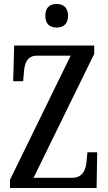

<svg xmlns="http://www.w3.org/2000/svg" viewBox="-20 -942 541 962"><path d="M264 -804C295 -804 321 -820 321 -863C321 -906 295 -922 264 -922C231 -922 207 -906 207 -863C207 -820 231 -804 264 -804ZM30 0H464L467 -179H418L414 -136C410 -90 395 -51 339 -51H148L452 -672V-714H51L46 -535H96L100 -581C103 -625 116 -663 165 -663H334L30 -41Z"/></svg>

Font: Noto Serif Bengali ExtraCondensed Medium
Style: Regular
Weight: 500
Width: 2
Designer: Juan Bruce, Universal Thirst, Indian Type Foundry and the Monotype Design Team.
Foundry: Monotype Imaging Inc.
Version: Version 2.003